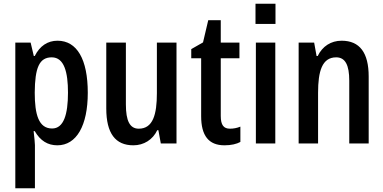

<svg xmlns="http://www.w3.org/2000/svg" viewBox="-20 -768 2052 1028"><path d="M62 240H167V9C166 -4 165 -29 160 -66H166C196 -14 236 10 287 10C390 10 450 -96 450 -271C450 -451 392 -550 288 -550C235 -550 193 -522 166 -468H161L144 -540H62ZM259 -80C187 -80 166 -155 166 -272C167 -405 190 -461 257 -461C324 -461 344 -381 344 -272C344 -155 321 -80 259 -80Z M694 10C750 10 798 -20 822 -71H828L841 0H925V-540H820V-269C820 -155 799 -79 723 -79C675 -79 654 -121 654 -209V-540H549V-187C549 -54 598 10 694 10Z M1182 10C1218 10 1247 3 1267 -8V-90C1248 -82 1229 -79 1211 -79C1178 -79 1162 -98 1162 -147V-456H1262V-540H1162V-660H1095L1067 -541L1004 -505V-456H1057V-146C1057 -42 1097 10 1182 10Z M1348 -640H1455V-748H1348ZM1350 0H1454V-540H1350Z M1579 0H1683V-271C1683 -386 1704 -461 1780 -461C1829 -461 1850 -419 1850 -336V0H1954V-358C1954 -486 1906 -550 1809 -550C1752 -550 1706 -520 1681 -468H1675L1662 -540H1579Z"/></svg>

Font: Kathrein 67 Medium Condensed
Style: Regular
Weight: 500
Width: 3
Designer: Lazydogs Typefoundry, based on Open Sans by Ascender Corporation
Foundry: Lazydogs Typefoundry
Version: Version 1.003;PS 001.003;hotconv 1.0.88;makeotf.lib2.5.64775